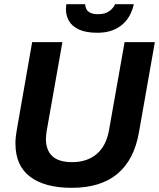

<svg xmlns="http://www.w3.org/2000/svg" viewBox="-20 -888 762 920"><path d="M324 12Q195 12 124.5 -41Q54 -94 54 -200Q54 -230 60 -263L134 -686H279L204 -262Q203 -258 201.5 -245Q200 -232 200 -223Q200 -168 231 -139.5Q262 -111 326 -111Q396 -111 442 -149Q488 -187 502 -262L577 -686H722L646 -255Q623 -122 542.5 -55Q462 12 324 12ZM447 -731Q391 -731 357.5 -747Q324 -763 310 -788.5Q296 -814 296 -843Q296 -849 296.5 -855.5Q297 -862 298 -868H388Q388 -857 393.5 -845.5Q399 -834 412.5 -827Q426 -820 450 -820Q485 -820 505.5 -836Q526 -852 531 -868H621Q616 -841 600.5 -812.5Q585 -784 558 -764Q537 -748 509 -739.5Q481 -731 447 -731Z"/></svg>

Font: Archivo VF Beta
Style: Italic
Weight: 400
Italic angle: -10°
Designer: Hector Gatti
Foundry: Omnibus-Type
Version: Version 1.002